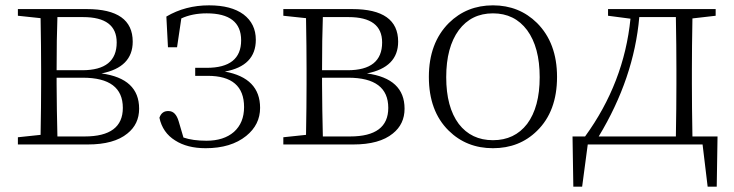

<svg xmlns="http://www.w3.org/2000/svg" viewBox="-20 -541 2748 719"><path d="M297 -30Q440 -30 440 -137Q440 -250 290 -250H192V-226Q192 -180 193 -128Q194 -69 195 -30ZM195 -477Q192 -399 192 -278H288Q417 -278 417 -382Q417 -477 291 -477ZM305 -507Q477 -507 477 -385Q477 -289 360 -266Q501 -247 501 -134Q501 -76 457 -41Q407 0 309 0H47V-27L132 -36Q134 -146 134 -226V-282Q134 -363 132 -473L47 -482V-507Z M603 -479Q674 -521 763 -521Q846 -521 892 -487Q938 -452 938 -392Q938 -294 822 -273Q954 -249 954 -137Q954 -74 902 -32Q845 14 750 14Q681 14 636 -15Q589 -44 577 -100Q586 -127 613 -125Q638 -124 649 -87L667 -26Q702 -14 753 -14Q818 -14 856 -47Q894 -81 894 -140Q894 -257 758 -257H711V-287H754Q883 -287 883 -390Q883 -491 754 -491Q700 -491 659 -472L643 -364H609Z M1291 -30Q1434 -30 1434 -137Q1434 -250 1284 -250H1186V-226Q1186 -180 1187 -128Q1188 -69 1189 -30ZM1189 -477Q1186 -399 1186 -278H1282Q1411 -278 1411 -382Q1411 -477 1285 -477ZM1299 -507Q1471 -507 1471 -385Q1471 -289 1354 -266Q1495 -247 1495 -134Q1495 -76 1451 -41Q1401 0 1303 0H1041V-27L1126 -36Q1128 -146 1128 -226V-282Q1128 -363 1126 -473L1041 -482V-507Z M1660 -52Q1586 -125 1586 -253Q1586 -380 1661 -455Q1728 -521 1826 -521Q1924 -521 1991 -455Q2066 -380 2066 -253Q2066 -124 1991 -51Q1925 14 1826 14Q1727 14 1660 -52ZM1954 -77Q2001 -140 2001 -252Q2001 -364 1954 -428Q1907 -491 1826 -491Q1745 -491 1698 -428Q1651 -364 1651 -252Q1651 -140 1698 -77Q1745 -16 1826 -16Q1907 -16 1954 -77Z M2511 -30Q2513 -140 2513 -226V-282Q2513 -367 2511 -477H2374Q2354 -248 2222 -30ZM2667 -30 2664 158H2630L2611 0H2181L2160 158H2127L2124 -30H2171Q2317 -231 2341 -471L2257 -482V-507H2660V-482L2573 -472Q2571 -362 2571 -282V-226Q2571 -140 2573 -30Z"/></svg>

Font: Source Han Serif SC ExtraLight
Style: Regular
Weight: 250
Designer: Ryoko NISHIZUKA  (kana & ideographs); Frank Grießhammer (Latin, Greek & Cyrillic); Wenlong ZHANG  (bopomofo); Sandoll Co
Foundry: Adobe Systems Incorporated
Version: Version 1.001 October 20, 2017